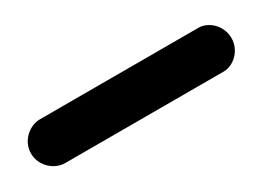

<svg xmlns="http://www.w3.org/2000/svg" viewBox="-20 -145 540 395"><g transform="rotate(-30 250.0 52.0)"><path d="M63 104H440C463 104 488 82 488 52C488 22 463 0 440 0H63C38 0 12 22 12 52C12 82 38 104 63 104Z"/></g></svg>

Font: SN Pro Medium
Style: Regular
Weight: 500
Designer: Tobias Whetton
Foundry: Supernotes
Version: Version 1.003;Glyphs 3.3 (3324)